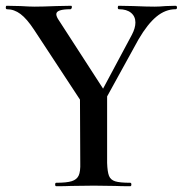

<svg xmlns="http://www.w3.org/2000/svg" viewBox="-32 -645 633 665"><path d="M576 -613Q541 -613 510 -587.5Q479 -562 448 -509L339 -311V-81Q340 -50 345.5 -36Q351 -22 367 -17Q383 -12 419 -12Q423 -12 423 -6Q423 0 419 0Q386 0 367 -1L293 -2L214 -1Q195 0 163 0Q159 0 159 -6Q159 -12 163 -12Q199 -12 216.5 -17.5Q234 -23 240.5 -37Q247 -51 246 -81L245 -300L86 -542Q61 -580 39 -596.5Q17 -613 -8 -613Q-12 -613 -12 -619Q-12 -625 -9 -625L39 -624Q71 -622 88 -622Q114 -622 164 -624L214 -625Q217 -625 217 -621Q217 -618 215.5 -615.5Q214 -613 212 -613Q163 -613 163 -596Q163 -587 173 -573L325 -338L425 -525Q437 -548 437 -567Q437 -588 422 -600.5Q407 -613 380 -613Q376 -613 376 -619Q376 -625 379 -625L430 -624Q476 -622 503 -622Q520 -622 542 -624L576 -625Q581 -625 581 -619Q581 -613 576 -613Z"/></svg>

Font: Cormorant Upright SemiBold
Style: Regular
Weight: 600
Designer: Christian Thalmann (Catharsis Fonts)
Foundry: Catharsis Fonts
Version: Version 3.302